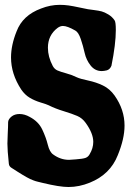

<svg xmlns="http://www.w3.org/2000/svg" viewBox="-20 -749 530 773"><path d="M12.7 -257.8Q13.7 -269.5 26.4 -279.8Q39.1 -290 58.6 -290Q79.1 -290 99.6 -278.3Q134.8 -259.8 149.9 -228Q165 -196.3 172.4 -166.5Q179.7 -136.7 194.3 -127Q223.6 -105.5 257.8 -105.5Q265.6 -105.5 285.2 -107.4Q313.5 -109.4 324.2 -113.3Q335 -117.2 340.8 -127.9Q355.5 -152.3 355.5 -177.7Q355.5 -211.9 325.2 -253.9Q311.5 -273.4 291 -282.2Q270.5 -291 236.8 -301.3Q203.1 -311.5 175.8 -325.2Q168 -329.1 143.6 -336.4Q119.1 -343.8 99.6 -355.5Q80.1 -367.2 65.4 -388.7Q24.4 -451.2 24.4 -517.6Q24.4 -567.4 46.9 -623Q71.3 -687.5 145.5 -714.8Q182.6 -729.5 220.7 -729.5Q238.3 -729.5 255.9 -727.1Q273.4 -724.6 298.3 -719.2Q323.2 -713.9 334 -711.9Q339.8 -710.9 358.9 -708.5Q377.9 -706.1 389.2 -703.1Q400.4 -700.2 416 -690.9Q431.6 -681.6 441.4 -667Q446.3 -660.2 446.3 -627.9Q446.3 -571.3 428.7 -484.4Q422.9 -469.7 410.2 -465.8Q398.4 -462.9 389.6 -462.9Q362.3 -462.9 344.7 -485.4Q327.1 -507.8 320.8 -536.1Q314.5 -564.5 305.2 -591.8Q295.9 -619.1 283.2 -626Q251 -644.5 233.4 -644.5Q222.7 -644.5 211.9 -636.7Q172.9 -607.4 172.9 -556.6Q172.9 -520.5 192.4 -483.4Q199.2 -470.7 211.4 -465.3Q223.6 -460 247.1 -453.6Q270.5 -447.3 290 -437.5Q302.7 -431.6 335 -424.8Q367.2 -418 394.5 -404.8Q421.9 -391.6 441.4 -364.3Q481.4 -307.6 481.4 -243.2Q481.4 -190.4 454.1 -124Q423.8 -46.9 341.8 -13.7Q298.8 3.9 255.9 3.9Q219.7 3.9 151.4 -12.7Q139.6 -15.6 131.3 -17.6Q123 -19.5 114.3 -22.9Q105.5 -26.4 101.1 -28.3Q96.7 -30.3 86.4 -36.1Q76.2 -42 71.3 -44.9Q66.4 -47.9 50.8 -57.6Q35.2 -67.4 26.4 -73.2Q16.6 -79.1 15.6 -89.8Q9.8 -144.5 9.8 -170.9Q9.8 -185.5 11.2 -212.4Q12.7 -239.3 12.7 -257.8Z"/></svg>

Font: Essays1743
Style: Bold
Weight: 700
Designer: Based on the typeface in a 1743 English translation of the essays of Montaigne.  PostScript/TrueType font designed by Jo
Version: Version 002.100